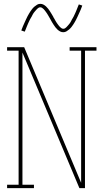

<svg xmlns="http://www.w3.org/2000/svg" viewBox="-20 -981 540 1001"><path d="M17 0V-18H77V-717H17V-735H106L403 -28V-717H343V-735H483V-717H423V0H394L97 -707V-18H157V0ZM310 -813Q301 -813 293.5 -817Q286 -821 280 -826.5Q274 -832 269 -838.5Q264 -845 259.5 -852Q255 -859 250.5 -866.5Q246 -874 242 -882Q239 -887 236.5 -891.5Q234 -896 231 -901Q228 -906 225.5 -910Q223 -914 220 -918Q217 -922 214 -926Q211 -930 207.5 -933.5Q204 -937 199.5 -940Q195 -943 190 -943Q185 -943 181 -940.5Q177 -938 174 -935Q171 -932 168 -928.5Q165 -925 161 -920.5Q157 -916 155.5 -913.5Q154 -911 152 -908Q150 -905 148.5 -901.5Q147 -898 145 -894.5Q143 -891 140.5 -887Q138 -883 136 -879Q134 -875 132 -870.5Q130 -866 127.5 -861Q125 -856 123 -850.5Q121 -845 118.5 -839.5Q116 -834 114 -828Q112 -822 109 -816L91 -822Q95 -834 99.5 -844Q104 -854 108 -863Q112 -872 116 -880.5Q120 -889 123.5 -896Q127 -903 131 -909.5Q135 -916 138.5 -921.5Q142 -927 147.5 -934Q153 -941 159.5 -946.5Q166 -952 173.5 -956.5Q181 -961 190 -961Q199 -961 206.5 -957Q214 -953 220 -947.5Q226 -942 231 -935.5Q236 -929 240.5 -922Q245 -915 249.5 -907.5Q254 -900 258 -893V-892Q261 -888 263.5 -883Q266 -878 269 -873Q272 -868 274.5 -864Q277 -860 280 -856Q283 -852 286 -848Q289 -844 292.5 -840.5Q296 -837 300.5 -834Q305 -831 310 -831Q315 -831 319 -833.5Q323 -836 326 -839Q329 -842 332 -845.5Q335 -849 339 -853.5Q343 -858 344.5 -860.5Q346 -863 348 -866Q350 -869 351.5 -872.5Q353 -876 355 -879.5Q357 -883 359.5 -887Q362 -891 364 -895Q366 -899 368 -903.5Q370 -908 372.5 -913Q375 -918 377 -923.5Q379 -929 381.5 -934.5Q384 -940 386 -946Q388 -952 391 -958L409 -952Q405 -940 400.5 -930Q396 -920 392 -911Q388 -902 384 -893.5Q380 -885 376.5 -878Q373 -871 369 -864.5Q365 -858 361.5 -852.5Q358 -847 352.5 -840Q347 -833 340.5 -827.5Q334 -822 326.5 -817.5Q319 -813 310 -813Z"/></svg>

Font: Iosevka Slab Thin
Style: Regular
Weight: 100
Monospace: yes
Designer: Belleve Invis
Foundry: Belleve Invis
Version: Version 11.1.0; ttfautohint (v1.8.3)